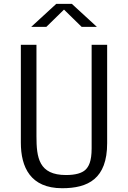

<svg xmlns="http://www.w3.org/2000/svg" viewBox="-20 -961 660 990"><path d="M300.5 9.5C434 9.5 532.5 -39 532.5 -222.5V-730H452.5V-195.5C452.5 -128 437 -101 420 -85C402.5 -69 371 -58.5 320.5 -58.5C180 -58.5 168 -148 168 -259V-730H87.5V-225.5C87.5 -99 137 9.5 300.5 9.5ZM141 -822.5H219L310 -911.5L401 -822.5H479.5L350.5 -941H270Z"/></svg>

Font: Monaspace Argon Light
Style: Regular
Weight: 300
Designer: Riley Cran & the Lettermatic Team
Foundry: Lettermatic
Version: Version 1.000 (Monaspace Argon)